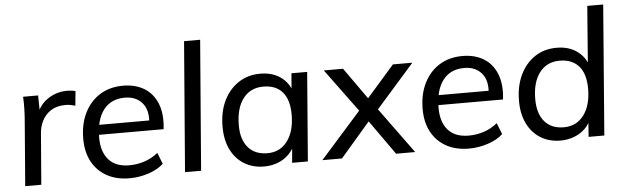

<svg xmlns="http://www.w3.org/2000/svg" viewBox="-48 -906 3523 1082"><g transform="rotate(-5 1714.0 -364.5)"><path d="M56 0 85 -362Q88 -397 89 -432.5Q90 -468 88 -503H173L175 -378L163 -397Q183 -453 231.5 -484Q280 -515 338 -515Q352 -515 363.5 -513.5Q375 -512 385 -509L377 -427Q364 -431 351 -433.5Q338 -436 322 -436Q272 -436 239 -414.5Q206 -393 189 -358.5Q172 -324 170 -284L147 0Z M839 -58Q807 -28 754 -10.5Q701 7 647 7Q572 7 518 -23Q464 -53 434.5 -107.5Q405 -162 405 -237Q405 -320 436 -383Q467 -446 523 -481Q579 -516 654 -516Q723 -516 773 -486Q823 -456 847 -397Q871 -338 861 -252H485L488 -308H812L783 -288Q792 -366 756.5 -407Q721 -448 658 -448Q580 -448 537.5 -392.5Q495 -337 495 -235Q495 -156 534.5 -111Q574 -66 651 -66Q695 -66 736.5 -79.5Q778 -93 814 -122Z M960 0 1019 -736H1110L1051 0Z M1408 7Q1344 7 1295.5 -22.5Q1247 -52 1220 -106.5Q1193 -161 1193 -236Q1193 -320 1223 -382.5Q1253 -445 1306.5 -480.5Q1360 -516 1430 -516Q1498 -516 1544.5 -483.5Q1591 -451 1609 -392L1596 -380L1606 -503H1695L1655 0H1566L1577 -126L1587 -110Q1574 -73 1547 -46.5Q1520 -20 1484 -6.5Q1448 7 1408 7ZM1433 -66Q1504 -66 1545.5 -121.5Q1587 -177 1587 -271Q1587 -355 1549.5 -398.5Q1512 -442 1441 -442Q1368 -442 1326.5 -387.5Q1285 -333 1285 -236Q1285 -156 1323.5 -111Q1362 -66 1433 -66Z M2154 0 2016 -195 1968 -260 1789 -503H1898L2024 -325L2074 -258L2262 0ZM1848 0H1737L1968 -260L2024 -325L2180 -503H2290L2074 -258L2016 -195Z M2759 -58Q2727 -28 2674 -10.5Q2621 7 2567 7Q2492 7 2438 -23Q2384 -53 2354.5 -107.5Q2325 -162 2325 -237Q2325 -320 2356 -383Q2387 -446 2443 -481Q2499 -516 2574 -516Q2643 -516 2693 -486Q2743 -456 2767 -397Q2791 -338 2781 -252H2405L2408 -308H2732L2703 -288Q2712 -366 2676.5 -407Q2641 -448 2578 -448Q2500 -448 2457.5 -392.5Q2415 -337 2415 -235Q2415 -156 2454.5 -111Q2494 -66 2571 -66Q2615 -66 2656.5 -79.5Q2698 -93 2734 -122Z M3084 7Q3021 7 2972.5 -22.5Q2924 -52 2897 -106.5Q2870 -161 2870 -235Q2870 -319 2900 -382Q2930 -445 2983 -480.5Q3036 -516 3107 -516Q3174 -516 3220.5 -483.5Q3267 -451 3286 -392L3272 -376L3300 -736H3390L3332 0H3243L3253 -133L3263 -110Q3251 -73 3224 -46.5Q3197 -20 3160.5 -6.5Q3124 7 3084 7ZM3109 -66Q3181 -66 3222.5 -121.5Q3264 -177 3264 -271Q3264 -355 3226 -398.5Q3188 -442 3117 -442Q3045 -442 3003.5 -387.5Q2962 -333 2962 -238Q2962 -156 3000.5 -111Q3039 -66 3109 -66Z"/></g></svg>

Font: Muli Medium
Style: Italic
Weight: 500
Italic angle: -4.541°
Designer: Vernon Adams
Foundry: Vernon Adams
Version: Version 2.100; ttfautohint (v1.8.1.43-b0c9)